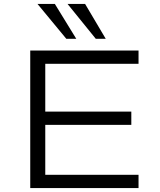

<svg xmlns="http://www.w3.org/2000/svg" viewBox="-20 -964 820 984"><path d="M135 0V-705H690V-637H212V-392H653V-324H212V-68H690V0ZM471 -765 326 -944H416L522 -765ZM320 -765 172 -944H261L371 -765Z"/></svg>

Font: Nunito Sans 7pt Expanded Light
Style: Regular
Weight: 300
Width: 7
Designer: Vernon Adams
Foundry: Vernon Adams
Version: Version 3.101;gftools[0.9.27]